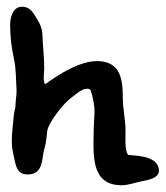

<svg xmlns="http://www.w3.org/2000/svg" viewBox="-20 -662 491 569"><path d="M15 -244C15 -225 18 -211 22 -194C27 -171 30 -145 62 -145C111 -145 103 -196 112 -223C117 -239 118 -257 120 -274C124 -300 170 -358 192 -373C205 -382 221 -399 238 -399C240 -399 243 -399 245 -398L249 -394C255 -375 261 -347 260 -327C258 -297 257 -266 257 -236C257 -174 265 -113 340 -113C360 -113 381 -121 401 -125C416 -128 451 -133 451 -156C451 -199 389 -200 360 -203C349 -214 352 -258 352 -275C352 -307 344 -339 344 -371C344 -428 337 -481 267 -481C201 -481 116 -413 115 -413C106 -413 111 -453 111 -458C111 -483 109 -509 107 -534C105 -570 108 -578 84 -615C74 -631 65 -642 45 -642C17 -642 10 -608 10 -588C10 -555 14 -521 21 -489C28 -460 27 -425 29 -396C30 -382 26 -366 26 -351C26 -342 22 -331 21 -321C19 -296 15 -269 15 -244Z"/></svg>

Font: ChillLongCangKaiShu Bold
Style: Regular
Weight: 700
Version: Version 3.500;Glyphs 3.1.1 (3135)